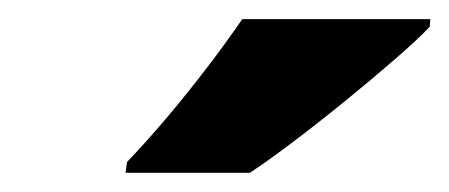

<svg xmlns="http://www.w3.org/2000/svg" viewBox="-20 -786 468 200"><path d="M110.8 -606 112.3 -617.2Q133.3 -639.2 154.3 -664.1Q175.3 -689 195.3 -715.1Q215.3 -741.2 232.4 -766.1H428.2L427.7 -758.3Q416.5 -746.1 392.3 -725.1Q368.2 -704.1 339.4 -680.7Q310.5 -657.2 283.7 -637Q256.8 -616.7 240.2 -606Z"/></svg>

Font: Open Sans SemiCondensed ExtraBold
Style: Italic
Weight: 800
Width: 4
Italic angle: -12°
Designer: Monotype Design Team
Foundry: Monotype Imaging Inc.
Version: Version 3.003